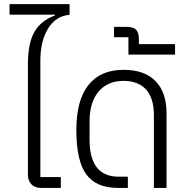

<svg xmlns="http://www.w3.org/2000/svg" viewBox="-20 -923 925 943"><path d="M183.1 0Q151.4 0 134.3 -17.6Q117.2 -35.2 117.2 -65.9V-608.9Q117.2 -710.4 148.7 -765.9Q180.2 -821.3 250 -847.2V-851.1H26.9V-902.8H321.8V-850.1Q254.9 -845.2 216.6 -783.7Q178.2 -722.2 178.2 -626V-53.2H278.8V0Z M560.1 0Q452.1 0 403.6 -66.7Q355 -133.3 355 -284.2Q355 -430.7 414.3 -505.4Q473.6 -580.1 586.9 -580.1Q689.9 -580.1 743.9 -524.7Q797.9 -469.2 797.9 -367.2V0H735.8V-357.9Q735.8 -440.4 697.5 -483.2Q659.2 -525.9 585 -525.9Q506.8 -524.9 463.4 -472.4Q419.9 -419.9 419.9 -326.2V-236.8Q419.9 -55.2 563 -55.2H607.9V0Z M610.8 -654.8V-740.2H540V-791H601.1Q634.3 -791 648.2 -777.3Q662.1 -763.7 662.1 -730V-706.1H839.8V-654.8Z"/></svg>

Font: Anuphan Light
Style: Regular
Weight: 300
Designer: Mike Abbink, Paul van der Laan, Pieter van Rosmalen, Mint Tantisuwanna
Foundry: Bold Monday; Cadson Demak
Version: Version 3.002;hotconv 1.0.109;makeotfexe 2.5.65596